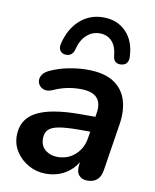

<svg xmlns="http://www.w3.org/2000/svg" viewBox="-85 -816 717 891"><g transform="rotate(10 273.5 -370.5)"><path d="M193 10Q148 10 111 -10.5Q74 -31 51.5 -65Q29 -99 29 -141Q29 -218 95.5 -254Q162 -290 304 -290H384L373 -218H310Q251 -218 216 -212Q181 -206 166 -191Q151 -176 151 -149Q151 -114 174.5 -95Q198 -76 232 -76Q264 -76 290 -89.5Q316 -103 334 -128.5Q352 -154 357 -189L376 -308Q384 -355 361.5 -380Q339 -405 283 -405Q250 -405 219 -398.5Q188 -392 155 -377Q136 -369 121 -372Q106 -375 96.5 -385.5Q87 -396 86 -410.5Q85 -425 94.5 -439Q104 -453 126 -463Q168 -482 213.5 -490.5Q259 -499 299 -499Q378 -499 423 -470Q468 -441 484 -391Q500 -341 490 -277L455 -54Q446 8 387 8Q360 8 346.5 -9.5Q333 -27 338 -61L348 -124L355 -104Q341 -65 315.5 -39.5Q290 -14 258.5 -2Q227 10 193 10ZM185 -550Q168 -552 160 -564.5Q152 -577 157 -598Q175 -670 221 -710.5Q267 -751 330 -751Q396 -751 437.5 -708.5Q479 -666 482 -592Q483 -574 475 -563Q467 -552 450 -550Q434 -548 423 -555.5Q412 -563 410 -582Q406 -628 384 -651.5Q362 -675 326 -675Q291 -675 264.5 -650.5Q238 -626 227 -581Q223 -565 212.5 -557Q202 -549 185 -550Z"/></g></svg>

Font: Nunito Variable Extra Light
Style: Italic
Weight: 200
Italic angle: -9°
Designer: Vernon Adams
Foundry: Vernon Adams
Version: Version 3.602